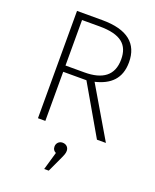

<svg xmlns="http://www.w3.org/2000/svg" viewBox="-172 -781 927 1150"><g transform="rotate(20 292.0 -205.5)"><path d="M359 -321C455 -344 513 -397 513 -501C513 -619 438 -684 276 -684H115V0H162V-313H310L491 0H548ZM162 -353V-643H273C411 -643 463 -594 463 -501C463 -398 397 -353 283 -353ZM304 87C282 87 266 104 266 125C266 142 273 152 287 159L254 273H283L323 187C339 153 344 141 344 125C344 104 329 87 304 87Z"/></g></svg>

Font: Fira Sans ExtraLight
Style: Regular
Weight: 200
Designer: bBox Type GmbH & Carrois Corporate GbR & Edenspiekermann AG
Foundry: bBox Type GmbH & Carrois Corporate GbR & Edenspiekermann AG
Version: Version 4.300;PS 004.300;hotconv 1.0.88;makeotf.lib2.5.64775